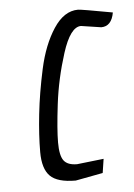

<svg xmlns="http://www.w3.org/2000/svg" viewBox="-45 -586 439 629"><g transform="rotate(-5 174.0 -271.5)"><path d="M306 -486 240 -496Q205 -496 178.5 -413Q152 -330 142 -247.5Q132 -165 132 -122Q132 -79 144.5 -62.5Q157 -46 188 -46L276 -56L269 -10L179 7Q119 7 95 -17Q71 -41 71 -96Q71 -151 78.5 -220Q86 -289 103 -367Q120 -445 154.5 -497.5Q189 -550 235 -550Q245 -550 348 -531Q340 -486 306 -486Z"/></g></svg>

Font: Economica
Style: Italic
Weight: 400
Designer: Vicente Lamonaca
Foundry: Vicente Lamonaca
Version: Version 1.100